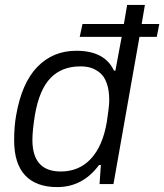

<svg xmlns="http://www.w3.org/2000/svg" viewBox="-20 -743 663 775"><path d="M210.9 12.2Q126 12.2 81.5 -35.2Q37.1 -82.5 37.1 -176.8Q37.1 -233.4 44.9 -275.9Q67.4 -407.7 130.6 -472.9Q193.8 -538.1 288.1 -538.1Q402.8 -538.1 439.9 -458H445.8L471.2 -594.2H301.8L313 -646H480L493.2 -723.1H564.9L551.8 -646H623L612.8 -594.2H543L438 0H381.8L387.2 -77.1H379.9Q314 12.2 210.9 12.2ZM225.1 -50.8Q299.3 -50.8 346.9 -102.1Q394.5 -153.3 411.1 -250Q420.9 -313 420.9 -338.9Q420.9 -378.4 411.1 -406.2Q401.4 -434.1 384 -448.5Q366.7 -462.9 347.7 -469Q328.6 -475.1 305.2 -475.1Q229.5 -475.1 184.1 -428.2Q138.7 -381.3 121.1 -279.8Q110.8 -216.3 110.8 -178.2Q110.8 -50.8 225.1 -50.8Z"/></svg>

Font: Archivo Light
Style: Italic
Weight: 300
Italic angle: -10°
Designer: Hector Gatti
Foundry: Omnibus-Type
Version: Version 2.001